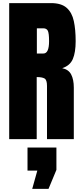

<svg xmlns="http://www.w3.org/2000/svg" viewBox="-20 -879 517 1213"><path d="M38.1 0V-859.4H301.8Q367.7 -859.4 401.4 -829.3Q435.1 -799.3 446.5 -745.4Q458 -691.4 458 -618.7Q458 -548.3 440.2 -506.3Q422.4 -464.4 373 -448.2Q413.6 -439.9 429.9 -408Q446.3 -376 446.3 -325.2V0H276.9V-336.4Q276.9 -374 261.5 -383.1Q246.1 -392.1 211.9 -392.1V0ZM212.9 -541H254.4Q290 -541 290 -618.7Q290 -668.9 282.2 -684.6Q274.4 -700.2 252.9 -700.2H212.9ZM183.6 314 215.8 198.7H153.8V53.2H336.4V194.3L286.6 314Z"/></svg>

Font: Anton SC
Style: Regular
Weight: 400
Designer: Vernon Adams
Foundry: Vernon Adams
Version: Version 2.116; ttfautohint (v1.8.4.7-5d5b)